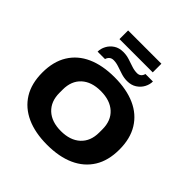

<svg xmlns="http://www.w3.org/2000/svg" viewBox="-258 -1216 1428 1428"><g transform="rotate(45 455.5 -502.0)"><path d="M280 -925V-1016H630V-925ZM231 -744Q231 -776 247.5 -807Q264 -838 294.5 -858Q325 -878 369 -878Q402 -878 433 -868Q464 -858 493.5 -848Q523 -838 551 -838Q571 -838 583.5 -849Q596 -860 600 -878H679Q679 -846 662.5 -815Q646 -784 615 -764Q584 -744 541 -744Q508 -744 477 -754Q446 -764 416.5 -774Q387 -784 360 -784Q340 -784 327 -773Q314 -762 309 -744ZM455 12Q329 12 238.5 -29Q148 -70 99 -149Q50 -228 50 -344Q50 -459 99 -538.5Q148 -618 238.5 -658.5Q329 -699 455 -699Q582 -699 672.5 -658.5Q763 -618 812 -538.5Q861 -459 861 -344Q861 -228 812 -149Q763 -70 672.5 -29Q582 12 455 12ZM455 -133Q553 -133 609 -184.5Q665 -236 665 -327V-361Q665 -452 609 -503Q553 -554 455 -554Q358 -554 302.5 -503Q247 -452 247 -361V-327Q247 -236 302.5 -184.5Q358 -133 455 -133Z"/></g></svg>

Font: Archivo SemiExpanded ExtraBold
Style: Regular
Weight: 800
Width: 6
Designer: Hector Gatti
Foundry: Omnibus-Type
Version: Version 2.001; ttfautohint (v1.8.3)